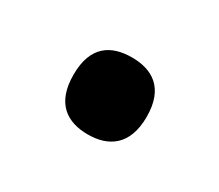

<svg xmlns="http://www.w3.org/2000/svg" viewBox="-46 -510 353 309"><g transform="rotate(30 131.0 -355.5)"><path d="M131 -284C168 -284 199 -302 199 -356C199 -410 168 -427 131 -427C93 -427 63 -410 63 -356C63 -302 93 -284 131 -284Z"/></g></svg>

Font: Noto Serif Thai Medium
Style: Regular
Weight: 500
Designer: Monotype Design Team
Foundry: Monotype Imaging Inc.
Version: Version 1.901;PS 001.901;hotconv 1.0.88;makeotf.lib2.5.64775